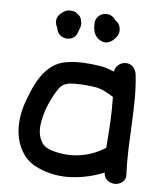

<svg xmlns="http://www.w3.org/2000/svg" viewBox="-47 -641 579 688"><g transform="rotate(5 242.5 -296.5)"><path d="M114.3 -26.4Q81.1 -41 62 -66.9Q43 -92.8 35.6 -124Q28.3 -155.3 31.2 -189Q34.2 -222.7 44.9 -253.9Q53.7 -278.3 64.9 -304.7Q76.2 -331.1 91.8 -353.5Q107.4 -376 128.9 -392.1Q150.4 -408.2 179.7 -413.1Q210 -418 240.7 -416.5Q271.5 -415 301.8 -410.2Q315.4 -408.2 328.1 -403.8Q340.8 -399.4 353.5 -394.5Q354.5 -409.2 366.7 -418.9Q378.9 -428.7 392.6 -428.7Q409.2 -428.7 419.4 -417.5Q429.7 -406.2 431.6 -390.6Q436.5 -345.7 436 -300.8Q435.5 -255.9 433.1 -210.9Q430.7 -166 429.2 -121.1Q427.7 -76.2 429.7 -31.2Q430.7 -12.7 418.5 -3.4Q406.2 5.9 391.6 5.9Q377 5.9 364.7 -3.4Q352.5 -12.7 351.6 -31.2Q295.9 -7.8 233.4 -4.4Q170.9 -1 114.3 -26.4ZM121.1 -238.3Q115.2 -220.7 110.4 -198.2Q105.5 -175.8 107.4 -155.3Q109.4 -134.8 120.1 -117.7Q130.9 -100.6 155.3 -93.8Q205.1 -78.1 255.4 -85Q305.7 -91.8 349.6 -120.1Q353.5 -168 356 -212.9Q358.4 -257.8 357.4 -303.7Q340.8 -314.5 323.7 -322.8Q306.6 -331.1 286.1 -334Q265.6 -336.9 242.7 -338.4Q219.7 -339.8 198.2 -337.9Q196.3 -337.9 188 -335.4Q179.7 -333 178.7 -332Q168.9 -327.1 161.1 -316.4Q148.4 -298.8 138.7 -278.8Q128.9 -258.8 121.1 -238.3ZM209 -585.9Q217.8 -579.1 219.7 -566.4Q221.7 -558.6 221.7 -554.7Q221.7 -550.8 219.7 -543L210 -516.6Q202.1 -502 186 -498.5Q169.9 -495.1 156.2 -502.9Q143.6 -509.8 138.7 -525.4Q137.7 -534.2 135.7 -536.1Q127.9 -550.8 131.8 -565.4Q135.7 -579.1 150.4 -588.9Q156.2 -593.8 164.1 -596.7Q171.9 -599.6 179.7 -598.6Q187.5 -597.7 190.9 -597.2Q194.3 -596.7 200.2 -592.8Q206.1 -588.9 209 -585.9ZM341.8 -578.1Q355.5 -570.3 359.4 -554.2Q363.3 -538.1 355.5 -524.4Q350.6 -516.6 344.7 -510.7Q335.9 -502 325.2 -498Q311.5 -493.2 298.3 -499.5Q285.2 -505.9 277.3 -517.6Q271.5 -527.3 270 -537.6Q268.6 -547.9 268.6 -558.6Q268.6 -575.2 279.8 -586.4Q291 -597.7 307.6 -597.7Q330.1 -597.7 341.8 -578.1Z"/></g></svg>

Font: Schoolbell
Style: Regular
Weight: 400
Designer: Font Diner, Inc
Foundry: Font Diner, Inc
Version: Version 1.000